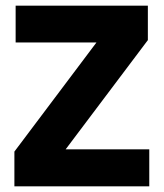

<svg xmlns="http://www.w3.org/2000/svg" viewBox="-20 -659 579 679"><path d="M507.9 -130.8V0H30.9V-122.9L321.1 -508.8H35.3V-639H502.9V-517.1L212.1 -130.8Z"/></svg>

Font: Anek Latin Medium
Style: Regular
Weight: 500
Designer: Yesha Goshar
Foundry: Ek Type
Version: Version 1.003